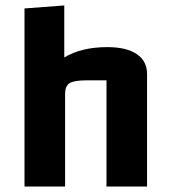

<svg xmlns="http://www.w3.org/2000/svg" viewBox="-20 -685 625 705"><path d="M70 -654 216 -665V-474Q279 -512 374 -512Q444 -512 482 -486.5Q520 -461 520 -413V0H371V-390H297Q252 -390 235.5 -379.5Q219 -369 219 -340V0H70Z"/></svg>

Font: Changa SemiBold
Style: Regular
Weight: 600
Designer: Eduardo Rodriguez Tunni
Foundry: Eduardo Rodriguez Tunni
Version: Version 2.002; ttfautohint (v1.5) -l 8 -r 50 -G 150 -x 14 -H